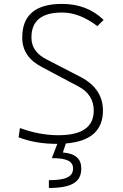

<svg xmlns="http://www.w3.org/2000/svg" viewBox="-20 -723 626 978"><path d="M269 9.8C270 9.8 271 9.8 272 9.8L244.1 82.5C320.3 82.5 352.1 98.1 352.1 135.3C352.1 177.2 315.4 194.8 229 194.8V234.4C344.7 234.4 394 204.6 394 135.3C394 87.9 366.2 58.6 300.3 53.7L315.4 7.8C441.4 -2.4 504.4 -58.1 504.4 -159.7C504.4 -232.9 467.3 -291 391.1 -330.6L217.3 -420.4C166.5 -446.8 140.1 -481 140.1 -532.2C140.1 -617.2 191.9 -659.2 296.4 -659.2C356 -659.2 415.5 -636.2 476.1 -589.8L507.8 -621.6C451.2 -676.3 380.9 -703.1 295.9 -703.1C160.6 -703.1 93.3 -646 93.3 -532.2C93.3 -463.4 127.4 -416.5 193.4 -381.3L380.4 -282.2C432.6 -254.4 457.5 -212.9 457.5 -159.7C457.5 -75.7 397.5 -34.2 276.9 -34.2C213.4 -34.2 148.4 -46.4 81.5 -70.8L74.7 -23.4C132.3 -1.5 196.8 9.8 269 9.8Z"/></svg>

Font: Cascadia Mono PL ExtraLight
Style: Regular
Weight: 200
Monospace: yes
Designer: Aaron Bell
Foundry: Saja Typeworks
Version: Version 2404.023